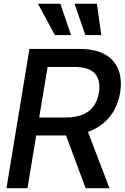

<svg xmlns="http://www.w3.org/2000/svg" viewBox="-20 -983 651 1003"><path d="M13.7 0 133.8 -727.5H393.6Q478 -727.5 529.1 -698.2Q580.1 -668.9 599.1 -617.7Q618.2 -566.4 607.4 -499Q596.7 -432.6 560.1 -382.1Q523.4 -331.5 462.9 -303.5Q402.3 -275.4 317.9 -275.4H121.1L138.2 -369.1H323.7Q377.4 -369.6 413.3 -385Q449.2 -400.4 469.7 -429.4Q490.2 -458.5 496.6 -499Q506.8 -561.5 477.1 -597.4Q447.3 -633.3 366.2 -633.3H228.5L123.5 0ZM427.2 0 305.2 -328.6H426.3L551.8 0ZM266.6 -799.8 178.2 -963.4H295.4L351.1 -799.8ZM425.8 -799.8 369.6 -963.4H486.3L509.3 -799.8Z"/></svg>

Font: Inter Tight Medium
Style: Italic
Weight: 500
Italic angle: -9.39999°
Designer: Rasmus Andersson
Foundry: rsms
Version: Version 3.004